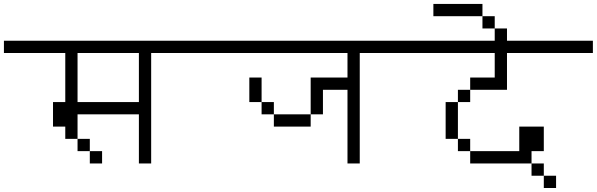

<svg xmlns="http://www.w3.org/2000/svg" viewBox="-20 -895 3040 978"><path d="M500 -62.5V-125H437.5V-62.5ZM1000 -625V-687.5H0V-625H312.5Q312.5 -625 312.5 -375H250Q250 -375 250 -250H312.5V-187.5H375V-125H437.5V-187.5H375Q375 -187.5 375 -312.5H687.5Q687.5 -312.5 687.5 -62.5H750V-625ZM375 -375Q375 -375 375 -625H687.5Q687.5 -625 687.5 -375Z M2000 -625V-687.5H1000V-625H1750Q1750 -625 1750 -500H1562.5V-312.5H1375V-250H1562.5V-312.5H1625Q1625 -312.5 1625 -437.5H1750Q1750 -437.5 1750 -62.5H1812.5V-625ZM1375 -312.5V-375H1312.5V-312.5ZM1312.5 -375Q1312.5 -375 1312.5 -500H1250Q1250 -500 1250 -375Z M2812.5 62.5V0H2750V62.5ZM3000 -625V-687.5H2000V-625H2500Q2500 -625 2500 -500H2375V-437.5H2312.5V-375H2250V-187.5H2312.5V-125H2375V-62.5H2687.5V0H2750V-62.5H2687.5V-125H2750Q2750 -125 2750 -250H2625Q2625 -250 2625 -125H2375V-187.5H2312.5V-375H2375V-437.5H2562.5V-625Z M2562.5 -687.5V-750H2500V-687.5ZM2500 -750V-812.5H2437.5V-750ZM2437.5 -812.5V-875H2187.5V-812.5Z"/></svg>

Font: Unifont
Style: Regular
Weight: 500
Version: Version 15.1.04